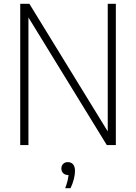

<svg xmlns="http://www.w3.org/2000/svg" viewBox="-20 -760 714 1006"><path d="M544.5 -740H587V0H539.5L129 -668.5V0H86V-740H134L544.5 -71.5ZM373 135.5Q373 154.5 366.8 179Q360.5 203.5 349.5 226H321.5Q336.5 187.5 339 157H337Q321 157 311.2 147.5Q301.5 138 301.5 123Q301.5 108 310.8 98.8Q320 89.5 335.5 89.5Q353 89.5 363 101.2Q373 113 373 135.5Z"/></svg>

Font: Encode Sans Semi Condensed ExLight
Style: Regular
Weight: 275
Width: 4
Designer: Multiple Designers
Foundry: Impallari Type
Version: Version 2.000